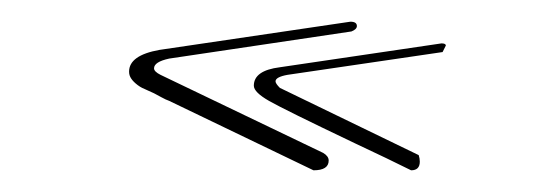

<svg xmlns="http://www.w3.org/2000/svg" viewBox="-20 -199 510 177"><path d="M238 -118 366 -56Q367 -53 367 -50Q367 -42 359 -42Q339 -52 307 -67Q242 -98 228 -106Q214 -114 214 -120Q214 -134 238 -137L387 -159Q391 -159 391 -157L388 -151L245 -130Q234 -128 234 -124Q234 -122 238 -118ZM128 -130 278 -58Q283 -55 283 -51Q283 -42 269 -42L136 -106Q133 -107 128.5 -109.5Q124 -112 122 -113Q120 -114 116.5 -115.5Q113 -117 111 -118Q109 -119 107 -120.5Q105 -122 103.5 -123.5Q102 -125 101 -126.5Q100 -128 99.5 -129.5Q99 -131 99 -133Q99 -148 127 -153L303 -179Q309 -179 309 -175Q309 -172 304 -170L136 -145Q122 -142 122 -136Q122 -133 128 -130Z"/></svg>

Font: Herr Von Muellerhoff
Style: Regular
Weight: 400
Designer: Alejandro Paul
Foundry: Alejandro Paul
Version: Version 1.000